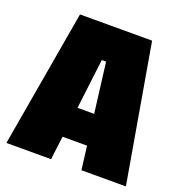

<svg xmlns="http://www.w3.org/2000/svg" viewBox="-127 -811 873 921"><g transform="rotate(20 310.0 -350.0)"><path d="M5 0 126 -700H494L615 0H388L373 -120H248L233 0ZM268 -275H353L321 -530H299Z"/></g></svg>

Font: Tektur SemiCondensed Black
Style: Regular
Weight: 900
Width: 4
Designer: Adam Jagosz
Foundry: Adam Jagosz
Version: Version 1.005;gftools[0.9.30]